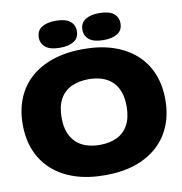

<svg xmlns="http://www.w3.org/2000/svg" viewBox="-98 -1022 1067 1123"><g transform="rotate(-10 435.5 -460.0)"><path d="M437 10Q335 10 256 -16.5Q177 -43 122.5 -92.5Q68 -142 40 -211Q12 -280 12 -365Q12 -450 40 -519Q68 -588 122.5 -637Q177 -686 256 -712.5Q335 -739 437 -739Q538 -739 616 -712.5Q694 -686 748.5 -637Q803 -588 831 -519Q859 -450 859 -365Q859 -280 831 -211Q803 -142 748.5 -92.5Q694 -43 616 -16.5Q538 10 437 10ZM437 -170Q495 -170 538 -190.5Q581 -211 605 -254.5Q629 -298 629 -365Q629 -416 615.5 -452.5Q602 -489 576.5 -513Q551 -537 515.5 -548.5Q480 -560 437 -560Q379 -560 335 -539.5Q291 -519 267 -476Q243 -433 243 -365Q243 -314 257 -277.5Q271 -241 296.5 -217Q322 -193 357.5 -181.5Q393 -170 437 -170ZM565 -770Q507 -770 479.5 -792Q452 -814 452 -850Q452 -891 483 -910.5Q514 -930 565 -930Q624 -930 651 -908Q678 -886 678 -850Q678 -809 647.5 -789.5Q617 -770 565 -770ZM306 -770Q248 -770 220.5 -792Q193 -814 193 -850Q193 -891 224 -910.5Q255 -930 306 -930Q365 -930 392 -908Q419 -886 419 -850Q419 -809 388.5 -789.5Q358 -770 306 -770Z"/></g></svg>

Font: Mona Sans Expanded Black
Style: Regular
Weight: 900
Width: 7
Designer: Deni Anggara
Foundry: GitHub
Version: Version 2.000